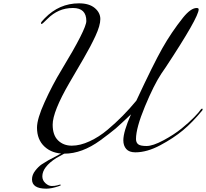

<svg xmlns="http://www.w3.org/2000/svg" viewBox="-20 -906 1236 1152"><path d="M397 -410Q296 -236 296 -158Q296 -95 328.5 -63.5Q361 -32 411 -32Q461 -32 517 -58Q574 -84 626 -128Q719 -206 798 -302Q900 -521 954 -616.5Q1008 -712 1078 -800Q1125 -858 1160 -858Q1172 -858 1172 -850Q1172 -802 974 -502Q950 -466 948 -464Q903 -396 849.5 -267Q796 -138 796 -72Q796 -51 809 -40.5Q822 -30 859.5 -30Q897 -30 960.5 -64Q1024 -98 1069.5 -135Q1115 -172 1145.5 -203.5Q1176 -235 1184 -248Q1188 -254 1192 -254Q1196 -254 1196 -251Q1196 -248 1194 -244Q1135 -172 1078 -124.5Q1021 -77 941.5 -34.5Q862 8 792 8Q755 8 737.5 -12Q720 -32 720 -64Q720 -116 766 -220Q708 -165 674 -135Q638 -105 582 -64Q472 16 366 16Q293 16 247.5 -26Q202 -68 202 -140Q202 -193 248 -294Q294 -396 350 -488Q498 -732 498 -780Q498 -858 418 -858Q372 -858 334.5 -841.5Q297 -825 265.5 -793.5Q234 -762 230 -762Q226 -762 226 -768Q226 -774 248 -796Q335 -886 454 -886Q515 -886 548.5 -858Q582 -830 582 -791.5Q582 -753 552.5 -689.5Q523 -626 481 -554Q439 -482 397 -410ZM392 -2Q392 1 358 20Q324 39 318 42Q234 96 234 152Q234 176 252.5 193Q271 210 290.5 210Q310 210 324 206L338 202Q346 202 346 204Q346 206 330 212Q288 226 258 226Q172 226 172 170Q172 143 191.5 118Q211 93 230.5 80Q250 67 269.5 56Q289 45 338 19.5Q387 -6 389.5 -6Q392 -6 392 -2Z"/></svg>

Font: Miama
Style: Regular
Weight: 400
Italic angle: 16.5°
Designer: Linus Romer
Foundry: Linus Romer
Version: 0.32